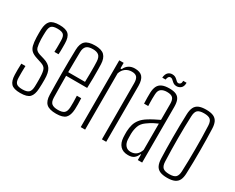

<svg xmlns="http://www.w3.org/2000/svg" viewBox="-97 -1100 1830 1494"><g transform="rotate(30 818.0 -353.0)"><path d="M149 6Q89.5 6 66.8 -18Q44 -42 42.5 -97Q42 -121 42 -143Q42 -165 43.5 -196.5H80.5Q79 -166.5 79.2 -140.2Q79.5 -114 79.5 -94.5Q79.5 -56 94.8 -41.5Q110 -27 149 -27Q188.5 -27 205.2 -41.5Q222 -56 223.5 -94.5Q224 -110.5 224.2 -125.5Q224.5 -140.5 224.2 -154.8Q224 -169 223.5 -182Q222 -228 212.5 -248.5Q203 -269 170.5 -279.5L127.5 -293.5Q93 -304.5 75.8 -320.2Q58.5 -336 51.8 -362.8Q45 -389.5 43.5 -433.5Q43 -457 43 -471.2Q43 -485.5 43.5 -503Q46 -558 69.2 -582Q92.5 -606 152 -606Q210.5 -606 234.5 -582.2Q258.5 -558.5 259 -501Q259 -489.5 259.2 -459.8Q259.5 -430 257.5 -404.5H220.5Q221.5 -423.5 221.8 -442Q222 -460.5 221.8 -476.8Q221.5 -493 221.5 -505.5Q221.5 -544.5 206.5 -558.8Q191.5 -573 152 -573Q114 -573 99 -559Q84 -545 82.5 -504.5Q82 -490.5 81.5 -472Q81 -453.5 81.5 -438.5Q83 -394.5 90 -367.5Q97 -340.5 133 -329.5L176.5 -316.5Q222 -303 242 -272.8Q262 -242.5 262 -181Q262 -156.5 261.8 -139Q261.5 -121.5 260 -96Q257 -42 234 -18Q211 6 149 6Z M471 6Q410 6 383.8 -18Q357.5 -42 356 -97Q355 -141 354.2 -190.2Q353.5 -239.5 353.5 -291.8Q353.5 -344 354 -397.2Q354.5 -450.5 356 -502Q357.5 -558 384.5 -582Q411.5 -606 471 -606Q530 -606 555.2 -580.5Q580.5 -555 582.5 -503Q583 -491.5 583.5 -457Q584 -422.5 583.8 -377.2Q583.5 -332 581.5 -289H392.5Q392.5 -241.5 393.2 -192.2Q394 -143 394.5 -94.5Q395.5 -56 413.2 -41.5Q431 -27 469 -27Q508 -27 525 -41.5Q542 -56 543.5 -94.5Q544.5 -110 544.2 -139.5Q544 -169 542.5 -196.5H581.5Q583 -173 583.2 -143.2Q583.5 -113.5 582.5 -97Q579.5 -42 555.5 -18Q531.5 6 471 6ZM392.5 -321.5H543.5Q544.5 -357.5 544.8 -394.8Q545 -432 544.8 -461.8Q544.5 -491.5 543.5 -504.5Q541.5 -543 523.5 -558Q505.5 -573 471 -573Q429.5 -573 412.5 -556Q395.5 -539 394.5 -504.5Q394 -461 393.2 -415Q392.5 -369 392.5 -321.5Z M690.5 0V-600H730V-550H741Q754 -578.5 776.5 -592.2Q799 -606 829 -606Q877 -606 898 -581Q919 -556 919.5 -503.5V0H881L880 -505.5Q879.5 -541.5 866 -557.2Q852.5 -573 820.5 -573Q788.5 -573 764.5 -555.5Q740.5 -538 730 -505.5V0Z M1117.5 5Q1071 5 1046 -21.8Q1021 -48.5 1018 -96.5Q1017.5 -111.5 1017 -123.2Q1016.5 -135 1017 -150.5Q1018.5 -183.5 1026.5 -211.5Q1034.5 -239.5 1053.8 -264Q1073 -288.5 1108.5 -310.5Q1129 -323.5 1155.5 -337.2Q1182 -351 1203.5 -361V-504.5Q1203.5 -541 1189 -557Q1174.5 -573 1136 -573Q1104.5 -573 1084.8 -559.2Q1065 -545.5 1063.5 -509.5Q1062.5 -489.5 1062.2 -470.5Q1062 -451.5 1062.5 -434.5Q1063 -417.5 1063.5 -404.5H1026Q1024.5 -433.5 1024.5 -457.5Q1024.5 -481.5 1025 -503Q1026.5 -538 1037.8 -560.8Q1049 -583.5 1073.8 -594.8Q1098.5 -606 1139 -606Q1178.5 -606 1201 -595Q1223.5 -584 1233 -560.5Q1242.5 -537 1242.5 -500V0H1203.5V-50H1198.5Q1189.5 -26 1171.2 -10.5Q1153 5 1117.5 5ZM1121.5 -27Q1152.5 -27 1172.8 -43.2Q1193 -59.5 1203.5 -91.5V-327.5Q1184 -319.5 1163 -308.5Q1142 -297.5 1111.5 -275.5Q1078.5 -252 1067.2 -218.8Q1056 -185.5 1055.5 -149.5Q1055.5 -136 1055.8 -122.5Q1056 -109 1056.5 -98.5Q1059 -66 1076 -46.5Q1093 -27 1121.5 -27ZM1201.5 -710.5H1231.5Q1231.5 -677 1214.8 -662.5Q1198 -648 1176 -648Q1161 -648 1151 -653.8Q1141 -659.5 1133.8 -666.8Q1126.5 -674 1119.2 -679.5Q1112 -685 1102.5 -685Q1093 -685 1086.5 -677Q1080 -669 1077.5 -650.5H1047.5Q1050.5 -683 1065.5 -697.8Q1080.5 -712.5 1103 -712.5Q1119 -712.5 1129.5 -707Q1140 -701.5 1147.5 -694Q1155 -686.5 1161.8 -681Q1168.5 -675.5 1177 -675.5Q1186 -675.5 1193.8 -683.2Q1201.5 -691 1201.5 -710.5Z M1469 6Q1428 6 1403.5 -5Q1379 -16 1367.8 -39.2Q1356.5 -62.5 1355 -100Q1353.5 -138 1352.5 -186.5Q1351.5 -235 1351.5 -288.8Q1351.5 -342.5 1352.2 -396.2Q1353 -450 1355 -499Q1356.5 -537 1367.8 -560.5Q1379 -584 1403.5 -595Q1428 -606 1469 -606Q1510.5 -606 1535 -595Q1559.5 -584 1570.8 -560.5Q1582 -537 1583 -499Q1584.5 -456 1585.5 -406.5Q1586.5 -357 1586.5 -305.2Q1586.5 -253.5 1585.8 -201.5Q1585 -149.5 1583 -100Q1582 -62.5 1570.5 -39.2Q1559 -16 1534.5 -5Q1510 6 1469 6ZM1469 -27Q1511.5 -27 1527.2 -43Q1543 -59 1544.5 -95.5Q1546.5 -142.5 1547.5 -192.5Q1548.5 -242.5 1548.5 -294.8Q1548.5 -347 1547.8 -399.8Q1547 -452.5 1544.5 -504.5Q1543 -543.5 1526.2 -558.2Q1509.5 -573 1469 -573Q1428.5 -573 1411.8 -557.8Q1395 -542.5 1393.5 -502Q1391.5 -455.5 1390.5 -405.8Q1389.5 -356 1389.5 -304.5Q1389.5 -253 1390.5 -200.8Q1391.5 -148.5 1393.5 -97Q1395 -58 1411.8 -42.5Q1428.5 -27 1469 -27Z"/></g></svg>

Font: Big Shoulders Thin
Style: Regular
Weight: 100
Version: Version 2.002